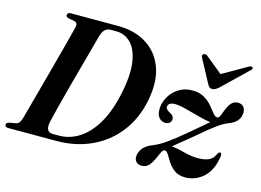

<svg xmlns="http://www.w3.org/2000/svg" viewBox="-97 -874 1439 1058"><g transform="rotate(15 622.5 -345.0)"><path d="M-2 -14Q-2 -26 15 -30L49 -36Q61.5 -38 69 -46.8Q76.5 -55.5 83 -77.5Q90.5 -105 102.8 -150.5Q115 -196 130.2 -251.5Q145.5 -307 161 -365Q176.5 -423 190.8 -476.5Q205 -530 215.8 -571.2Q226.5 -612.5 231.5 -634Q237.5 -659 215.5 -664L182 -670Q167 -674 167 -684.5Q167 -700 188.5 -700H457.5Q549 -700 616.5 -659.2Q684 -618.5 714.2 -541Q744.5 -463.5 724 -353Q704 -244 644 -164.8Q584 -85.5 493.5 -42.8Q403 0 291.5 0H16Q-2 0 -2 -14ZM298 -32Q359 -32 413.5 -67Q468 -102 509.8 -174.2Q551.5 -246.5 573.5 -358Q594.5 -465 582.5 -533.8Q570.5 -602.5 536 -635.8Q501.5 -669 455 -669H420.5Q385 -669 370 -620Q362.5 -591.5 348.2 -538.8Q334 -486 316.2 -421.5Q298.5 -357 281.2 -292.5Q264 -228 250.5 -175Q237 -122 230.5 -93Q218 -32 263 -32ZM1188.5 -153.5Q1177.5 -72 1132.2 -30.8Q1087 10.5 1028 10.5Q990.5 10.5 967 -6.8Q943.5 -24 929 -46.5Q914.5 -69 904.2 -86.5Q894 -104 883.5 -104.5Q873 -105.5 864.8 -88.2Q856.5 -71 846.5 -48Q836.5 -25 821 -7.2Q805.5 10.5 780 10.5Q761.5 10.5 750 -0.2Q738.5 -11 738.5 -30Q738.5 -55 756.5 -78.2Q774.5 -101.5 813.5 -116Q845.5 -128.5 886.5 -157.8Q927.5 -187 979 -230.5Q1013 -259.5 1040.2 -282.2Q1067.5 -305 1084 -319.5Q1054.5 -323 1013.8 -334.2Q973 -345.5 934.2 -355.5Q895.5 -365.5 872 -365.5Q851 -365.5 841 -358Q831 -350.5 831 -339Q831 -324 858.5 -310.5Q879 -300 879 -282Q879 -268.5 869.8 -260Q860.5 -251.5 846 -251.5Q824 -251.5 809.5 -267.8Q795 -284 795 -314Q795 -351.5 813.8 -385.5Q832.5 -419.5 866 -441.2Q899.5 -463 944.5 -463Q985.5 -463 1012.8 -446.8Q1040 -430.5 1058 -409Q1076 -387.5 1088.8 -371Q1101.5 -354.5 1113.5 -354.5Q1123.5 -354.5 1130.2 -371Q1137 -387.5 1145.2 -408.8Q1153.5 -430 1167.2 -446.2Q1181 -462.5 1205 -462.5Q1226 -462.5 1236.5 -450Q1247 -437.5 1247 -418Q1247 -363 1182 -339.5Q1157 -330.5 1120.8 -304.2Q1084.5 -278 1028 -229Q990 -197.5 961.2 -174.2Q932.5 -151 914.5 -136.5Q945.5 -133 988.5 -121.5Q1031.5 -110 1068.5 -110Q1104 -110 1128.5 -120Q1153 -130 1166 -159.5Q1173 -172.5 1180 -172Q1189.5 -171.5 1188.5 -153.5ZM1083 -517Q1072.5 -508 1064.2 -503.2Q1056 -498.5 1046.5 -498.5Q1036.5 -498.5 1030.8 -503.2Q1025 -508 1020 -517L947.5 -652Q940.5 -663.5 951 -671Q962.5 -678 973 -669L1070 -590L1208 -669Q1224.5 -678.5 1231 -671Q1237.5 -664 1223.5 -652Z"/></g></svg>

Font: Fraunces 72pt S000 SemiBold
Style: Italic
Weight: 600
Italic angle: -16°
Version: Version 1.000; ttfautohint (v1.8.3)